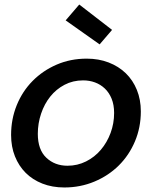

<svg xmlns="http://www.w3.org/2000/svg" viewBox="-20 -819 678 848"><path d="M602 -327Q602 -256 576 -194.5Q550 -133 504.5 -88Q459 -43 397 -17Q335 9 264 9Q211 9 167.5 -8Q124 -25 93.5 -55.5Q63 -86 46 -128.5Q29 -171 29 -223Q29 -293 54 -354.5Q79 -416 124 -461.5Q169 -507 230 -533.5Q291 -560 363 -560Q416 -560 460 -543Q504 -526 535.5 -495.5Q567 -465 584.5 -422Q602 -379 602 -327ZM147 -228Q147 -158 184.5 -122.5Q222 -87 278 -87Q322 -87 360 -106Q398 -125 425.5 -157.5Q453 -190 468.5 -232Q484 -274 484 -320Q484 -356 473 -383Q462 -410 443 -428Q424 -446 399.5 -455Q375 -464 347 -464Q302 -464 265 -444.5Q228 -425 202 -392.5Q176 -360 161.5 -317Q147 -274 147 -228ZM330 -799 475 -687 420 -623 270 -729Z"/></svg>

Font: SVN-Poppins Medium
Style: Italic
Weight: 500
Italic angle: -10°
Designer: Ninad Kale (Devanagari), Jonny Pinhorn (Latin)
Foundry: Indian Type Foundry
Version: Version 3.002 2017; ttfautohint (v1.8.3)